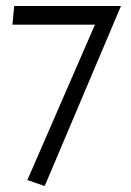

<svg xmlns="http://www.w3.org/2000/svg" viewBox="-20 -427 439 642"><path d="M129.5 195 71.5 175.1 306.6 -365.4 339.1 -344.5H21.5L27.5 -406.9H384.5Z"/></svg>

Font: Ysabeau
Style: Bold
Weight: 700
Designer: Christian Thalmann (Catharsis Fonts)
Version: Version 2.000;gftools[0.9.27.dev2+g8671c4b]